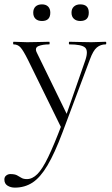

<svg xmlns="http://www.w3.org/2000/svg" viewBox="-54 -577 511 878"><path d="M429 -386Q432 -386 432 -380Q432 -374 429 -374Q406 -374 389 -360Q372 -346 357 -305L232 28Q196 124 163 179.5Q130 235 94.5 258Q59 281 14 281Q-5 281 -19.5 272Q-34 263 -34 244Q-34 232 -25.5 225.5Q-17 219 -7 219Q13 219 23.5 224.5Q34 230 43.5 236Q53 242 69 242Q94 242 117 219Q140 196 166.5 141Q193 86 229 -9V13L74 -303Q52 -347 39.5 -360.5Q27 -374 8 -374Q6 -374 6 -380Q6 -386 8 -386Q23 -386 39 -385Q55 -384 70 -384Q102 -384 126.5 -385Q151 -386 171 -386Q173 -386 173 -380Q173 -374 171 -374Q140 -374 121.5 -366Q103 -358 115 -335L255 -48L235 -11L336 -301Q351 -345 335 -359.5Q319 -374 263 -374Q261 -374 261 -380Q261 -386 263 -386Q287 -386 308.5 -385Q330 -384 364 -384Q385 -384 398 -385Q411 -386 429 -386ZM138 -481Q119 -481 108.5 -491Q98 -501 98 -519Q98 -537 108.5 -547Q119 -557 138 -557Q156 -557 166 -547Q176 -537 176 -519Q176 -481 138 -481ZM313 -481Q295 -481 284 -491Q273 -501 273 -519Q273 -537 284 -547Q295 -557 313 -557Q352 -557 352 -519Q352 -481 313 -481Z"/></svg>

Font: Cormorant Light Light
Style: Regular
Weight: 300
Version: Version 4.000